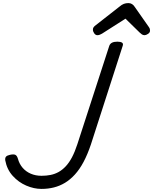

<svg xmlns="http://www.w3.org/2000/svg" viewBox="-20 -1205 992 1244"><path d="M249 19Q200 19 150 -2.5Q100 -24 62.5 -65.5Q25 -107 14 -166Q12 -182 19 -190Q26 -198 45 -202Q68 -207 79 -202Q90 -197 96 -177Q105 -143 126.5 -118Q148 -93 179.5 -79.5Q211 -66 249 -66Q280 -66 307.5 -71.5Q335 -77 359.5 -90.5Q384 -104 406 -127.5Q428 -151 446.5 -186Q465 -221 481 -270L688 -908Q693 -922 706 -928.5Q719 -935 740 -935Q762 -935 771 -928.5Q780 -922 775 -908L569 -269Q547 -204 521.5 -156Q496 -108 465.5 -74.5Q435 -41 401 -20.5Q367 0 329 9.5Q291 19 249 19ZM611 -977Q599 -977 590.5 -989Q582 -1001 582 -1012Q582 -1022 585.5 -1027Q589 -1032 593 -1036L754 -1162Q769 -1175 782.5 -1180Q796 -1185 812 -1185Q825 -1185 835.5 -1178.5Q846 -1172 854 -1159L945 -1029Q950 -1022 951 -1016.5Q952 -1011 952 -1006Q952 -994 939 -985.5Q926 -977 917 -977Q907 -977 899.5 -982Q892 -987 885 -994L793 -1084L641 -987Q634 -983 626.5 -980Q619 -977 611 -977Z"/></svg>

Font: Playwrite DE LA
Style: Regular
Weight: 400
Designer: Veronika Burian, José Scaglione
Foundry: TypeTogether
Version: Version 1.002